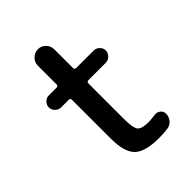

<svg xmlns="http://www.w3.org/2000/svg" viewBox="-203 -793 905 905"><g transform="rotate(-45 250.0 -340.0)"><path d="M94.7 -418.9Q79.1 -418.9 66.9 -431.2Q54.7 -443.4 54.7 -460Q54.7 -475.6 66.4 -487.8Q78.1 -500 94.7 -500H146.5Q157.2 -500 157.2 -510.7V-634.8Q157.2 -658.2 173.8 -674.3Q190.4 -690.4 212.4 -690.4Q234.4 -690.4 250.5 -674.3Q266.6 -658.2 266.6 -634.8V-510.7Q266.6 -500 278.3 -500H393.6Q410.2 -500 422.4 -487.8Q434.6 -475.6 434.6 -460Q434.6 -444.3 422.4 -431.6Q410.2 -418.9 393.6 -418.9H278.3Q267.6 -418.9 266.6 -408.2V-169.9Q266.6 -111.3 279.8 -94.7Q293 -78.1 339.8 -78.1Q352.5 -78.1 380.9 -82Q397.5 -85 411.1 -75.2Q424.8 -65.4 424.8 -47.9Q424.8 -28.3 412.1 -12.7Q399.4 2.9 379.9 5.9Q354.5 9.8 320.3 9.8Q228.5 9.8 192.9 -24.4Q157.2 -58.6 157.2 -150.4V-408.2Q157.2 -418.9 146.5 -418.9Z"/></g></svg>

Font: Rounded-X Mgen+ 1mn medium
Style: Regular
Weight: 500
Designer: [Source Han Sans]
Ryoko NISHIZUKA  (kana & ideographs); Paul D. Hunt (Latin, Greek & Cyrillic); Wenlong ZHANG  (bopomofo
Version: Version 1.059.20150602